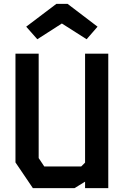

<svg xmlns="http://www.w3.org/2000/svg" viewBox="-20 -973 640 993"><path d="M420 -695.5V-132L400 -112H209L180 -155.5V-695.5H60V-133L150 0H365.5L420 -33.5V0H540V-695.5ZM329.5 -953 484.5 -835 428 -770 300 -851.5 173 -770 115.5 -835 271.5 -953Z"/></svg>

Font: Kode
Style: Regular
Weight: 400
Monospace: yes
Designer: Isa Ozler
Foundry: Kadena LLC
Version: Version 1.000;gftools[0.9.28]